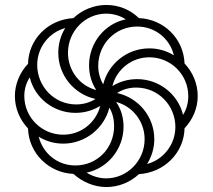

<svg xmlns="http://www.w3.org/2000/svg" viewBox="-20 -744 857 774"><path d="M409 10C459 10 506 -10 540 -42C642 -48 722 -128 724 -227C757 -262 777 -307 777 -357C777 -407 757 -453 724 -488C720 -590 639 -667 540 -671C506 -704 460 -724 409 -724C358 -724 311 -704 276 -671C172 -665 95 -584 93 -487C60 -452 40 -405 40 -357C40 -307 60 -261 93 -226C96 -125 178 -47 276 -43C311 -11 359 10 409 10ZM368 -381C302 -398 254 -459 254 -531C254 -618 323 -689 408 -689C436 -689 464 -681 487 -666C400 -648 339 -569 339 -481C339 -446 348 -411 368 -381ZM396 -404C383 -426 376 -452 376 -478C376 -568 446 -637 533 -637C604 -637 664 -590 681 -521C652 -539 618 -549 582 -549C492 -549 417 -487 396 -404ZM287 -323C198 -323 130 -396 130 -482C130 -554 178 -613 243 -631C225 -602 215 -568 215 -531C215 -440 279 -364 365 -345C341 -330 314 -323 287 -323ZM718 -281C697 -366 620 -425 533 -425C498 -425 464 -416 433 -397C450 -464 510 -513 582 -513C669 -513 739 -443 739 -357C739 -329 732 -303 718 -281ZM235 -201C148 -201 78 -271 78 -357C78 -385 86 -411 100 -432C120 -348 197 -289 284 -289C319 -289 353 -298 384 -317C367 -250 307 -201 235 -201ZM573 -83C591 -112 602 -146 602 -183C602 -274 538 -350 452 -369C475 -384 502 -391 529 -391C619 -391 687 -318 687 -232C687 -161 638 -100 573 -83ZM408 -25C379 -25 352 -34 329 -48C416 -66 478 -145 478 -233C478 -268 469 -303 448 -333C514 -316 563 -255 563 -183C563 -96 493 -25 408 -25ZM284 -77C211 -77 153 -126 136 -193C165 -175 198 -165 235 -165C324 -165 400 -227 421 -310C434 -288 440 -262 440 -236C440 -146 371 -77 284 -77Z"/></svg>

Font: Noto Serif Armenian Condensed Light
Style: Regular
Weight: 300
Width: 3
Designer: Monotype Design Team
Foundry: Monotype Imaging Inc.
Version: Version 2.008